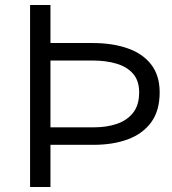

<svg xmlns="http://www.w3.org/2000/svg" viewBox="-20 -743 682 763"><path d="M614.5 -376Q614.5 -303 580.8 -257Q547 -211 487.8 -189.2Q428.5 -167.5 353 -167.5H180.5V0H99.5V-723H180.5V-572H348.5Q426.5 -572 486.5 -551.2Q546.5 -530.5 580.5 -487Q614.5 -443.5 614.5 -376ZM533 -376Q533 -422 509 -449.8Q485 -477.5 443 -490Q401 -502.5 347.5 -502.5H180.5V-237H353Q404 -237 444.5 -250.8Q485 -264.5 509 -295Q533 -325.5 533 -376Z"/></svg>

Font: Public Sans Thin Light
Style: Regular
Weight: 300
Version: Version 1.007